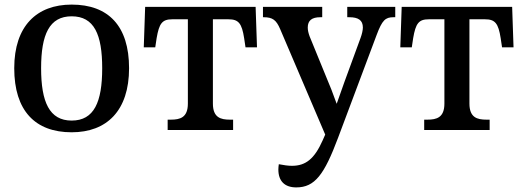

<svg xmlns="http://www.w3.org/2000/svg" viewBox="-20 -566 2278 836"><path d="M292 10C445 10 542 -84 542 -269C542 -453 452 -546 292 -546C140 -546 42 -453 42 -269C42 -84 133 10 292 10ZM292 -41C195 -41 159 -122 159 -269C159 -416 195 -495 292 -495C390 -495 425 -416 425 -269C425 -122 390 -41 292 -41Z M710 0H995V-45H981C941 -45 907 -54 907 -115V-482H975C1019 -482 1033 -464 1043 -400L1049 -360H1099L1093 -536H612L606 -360H656L662 -400C673 -464 686 -482 730 -482H798V-115C798 -54 764 -45 724 -45H710Z M1270 250C1351 250 1392 194 1452 34L1620 -414C1644 -478 1658 -491 1693 -491H1701V-536H1492V-491H1501C1540 -491 1560 -478 1560 -446C1560 -435 1556 -417 1550 -401L1480 -210C1471 -183 1460 -155 1446 -114C1430 -159 1415 -197 1402 -227L1328 -408C1323 -422 1320 -434 1320 -446C1320 -477 1338 -491 1375 -491H1383V-536H1125V-491H1128C1167 -491 1183 -479 1200 -439L1396 20L1385 45C1349 126 1311 156 1251 156C1234 156 1215 153 1194 149C1193 157 1192 164 1192 172C1192 222 1219 250 1270 250Z M1827 0H2112V-45H2098C2058 -45 2024 -54 2024 -115V-482H2092C2136 -482 2150 -464 2160 -400L2166 -360H2216L2210 -536H1729L1723 -360H1773L1779 -400C1790 -464 1803 -482 1847 -482H1915V-115C1915 -54 1881 -45 1841 -45H1827Z"/></svg>

Font: Noto Serif Medium
Style: Regular
Weight: 500
Designer: Monotype Design Team
Foundry: Monotype Imaging Inc.
Version: Version 2.013